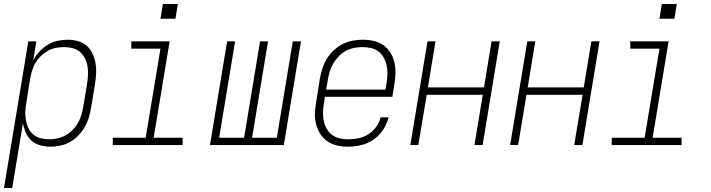

<svg xmlns="http://www.w3.org/2000/svg" viewBox="-43 -727 3563 962"><path d="M-23 215 99 -520H139L124 -426Q136 -449 155 -469Q174 -489 197 -503Q220 -517 245.5 -522.5Q271 -528 296 -528Q322 -528 347.5 -521Q373 -514 391.5 -497.5Q410 -481 420.5 -458.5Q431 -436 435.5 -410.5Q440 -385 438.5 -358Q437 -331 433 -305L413 -185Q409 -160 401.5 -136Q394 -112 381 -89.5Q368 -67 349 -47.5Q330 -28 307.5 -15.5Q285 -3 260 2.5Q235 8 210 8Q184 8 158.5 1Q133 -6 115 -22.5Q97 -39 86.5 -62Q76 -85 72 -110L18 215ZM203 -29Q223 -29 244.5 -33.5Q266 -38 285 -48.5Q304 -59 320 -75Q336 -91 347 -110Q358 -129 364 -149.5Q370 -170 374 -191L394 -311Q397 -333 398 -354.5Q399 -376 395 -397Q391 -418 381.5 -436.5Q372 -455 356.5 -468Q341 -481 320 -486Q299 -491 277 -491Q257 -491 236.5 -487Q216 -483 197 -472.5Q178 -462 162 -446.5Q146 -431 135 -412.5Q124 -394 118 -373.5Q112 -353 108 -333L89 -213Q85 -191 84 -169Q83 -147 86.5 -126Q90 -105 99 -86Q108 -67 123.5 -53.5Q139 -40 160 -34.5Q181 -29 203 -29Z M522 0V-37H687L761 -483H615V-520H807L727 -37H872V0ZM761 -633 773 -707H848L836 -633Z M1009 0 1095 -520H1135L1055 -37H1180L1260 -520H1300L1220 -37H1344L1424 -520H1465L1379 0Z M1701 8Q1673 8 1646 2Q1619 -4 1597.5 -19Q1576 -34 1561.5 -56.5Q1547 -79 1540.5 -105Q1534 -131 1535 -159Q1536 -187 1541 -215L1560 -335Q1565 -361 1573 -385.5Q1581 -410 1595 -433Q1609 -456 1629.5 -475Q1650 -494 1673.5 -506Q1697 -518 1723 -523Q1749 -528 1774 -528Q1802 -528 1829 -522Q1856 -516 1877.5 -501Q1899 -486 1913 -463.5Q1927 -441 1933 -415Q1939 -389 1938.5 -361Q1938 -333 1933 -305L1923 -242H1585L1580 -209Q1576 -187 1575.5 -165Q1575 -143 1579 -122Q1583 -101 1593.5 -82.5Q1604 -64 1620.5 -51.5Q1637 -39 1658 -34Q1679 -29 1701 -29Q1726 -29 1752 -34Q1778 -39 1801.5 -53.5Q1825 -68 1841.5 -91Q1858 -114 1864 -139H1904Q1896 -107 1876.5 -77Q1857 -47 1828.5 -27.5Q1800 -8 1766.5 0Q1733 8 1701 8ZM1591 -278H1888L1894 -311Q1897 -333 1898 -355Q1899 -377 1894.5 -398Q1890 -419 1880 -437.5Q1870 -456 1854 -468.5Q1838 -481 1817 -486Q1796 -491 1773 -491Q1753 -491 1731.5 -487Q1710 -483 1690.5 -472.5Q1671 -462 1655 -445.5Q1639 -429 1627.5 -410Q1616 -391 1609.5 -370.5Q1603 -350 1600 -329Z M2013 0 2099 -520H2139L2101 -289H2382L2420 -520H2461L2375 0H2334L2376 -252H2095L2053 0Z M2513 0 2599 -520H2639L2601 -289H2882L2920 -520H2961L2875 0H2834L2876 -252H2595L2553 0Z M3022 0V-37H3187L3261 -483H3115V-520H3307L3227 -37H3372V0ZM3261 -633 3273 -707H3348L3336 -633Z"/></svg>

Font: Iosevka SS04 XLt Obl
Style: Regular
Weight: 200
Italic angle: -9°
Monospace: yes
Designer: Belleve Invis
Foundry: Belleve Invis
Version: Version 19.0.0; ttfautohint (v1.8.4)